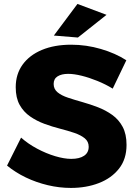

<svg xmlns="http://www.w3.org/2000/svg" viewBox="-20 -941 686 972"><path d="M550.6 -492.3Q514.3 -514.6 472.7 -531.4Q431.1 -548.3 392.7 -557.7Q354.3 -567.1 325 -567.1Q291.9 -567.1 271.7 -554.6Q251.6 -542 251.6 -516Q251.6 -490 271.5 -473.6Q291.4 -457.3 324.4 -446.4Q357.3 -435.4 396.9 -424.3Q436.6 -413.1 475.7 -398.1Q514.9 -383 548 -359.4Q581.1 -335.9 600.9 -298.9Q620.6 -262 620.6 -207.4Q620.6 -135.7 582.6 -87.4Q544.6 -39 480.8 -14.3Q417 10.4 338.9 10.4Q280.4 10.4 221.9 -3.5Q163.3 -17.4 110.6 -42.7Q58 -68 15.7 -102.7L86.7 -244.3Q122.7 -212.4 168.1 -188.3Q213.4 -164.1 259.2 -150.4Q305 -136.7 340.9 -136.7Q382.3 -136.7 405.6 -152.4Q429 -168.1 429 -198Q429 -224.4 409.1 -240.8Q389.1 -257.1 356.2 -268.3Q323.3 -279.4 283.6 -289.6Q244 -299.7 204.6 -314.2Q165.3 -328.7 132.4 -351.6Q99.4 -374.4 79.5 -410Q59.6 -445.6 59.6 -499.6Q59.6 -565.4 94.4 -613.8Q129.3 -662.1 192.5 -688.4Q255.7 -714.7 340.3 -714.7Q416.9 -714.7 490.9 -693Q564.9 -671.3 619.6 -635.9ZM372.1 -921.1 519.3 -865.9 374.4 -751 252.6 -761Z"/></svg>

Font: Alexandria
Style: Regular
Weight: 400
Designer: Mohamed Gaber
Foundry: Kief Type Foundry
Version: Version 5.100